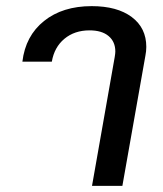

<svg xmlns="http://www.w3.org/2000/svg" viewBox="-20 -606 533 626"><path d="M354 -420Q356 -432 356 -438Q356 -470 334 -488.5Q312 -507 272 -507Q223 -507 190 -479.5Q157 -452 149 -405H53Q63 -489 123.5 -537.5Q184 -586 279 -586Q362 -586 409.5 -550.5Q457 -515 457 -453Q457 -439 454 -424L379 0H280Z"/></svg>

Font: Sarabun Medium
Style: Italic
Weight: 500
Italic angle: -10°
Designer: Suppakit Chalermlarp | Katatrad Co.,Ltd.
Foundry: Cadson Demak Co.,Ltd.
Version: Version 1.000; ttfautohint (v1.6)